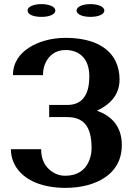

<svg xmlns="http://www.w3.org/2000/svg" viewBox="-20 -904 656 933"><path d="M33 -179C33 -157 37 -138 44 -120C77 -36 174 9 298 9C338 9 375 4 408 -5C497 -30 572 -88 572 -199C572 -290 522 -341 451 -366C507 -392 561 -437 561 -518C561 -551 554 -581 542 -606C504 -684 415 -720 298 -720C226 -720 162 -700 119 -671C77 -644 43 -601 43 -539H189C189 -558 192 -576 198 -591C215 -635 251 -661 298 -661C361 -661 414 -624 414 -533C414 -435 374 -394 306 -394H219V-335H306C382 -335 425 -295 425 -185C425 -166 422 -147 416 -131C398 -77 354 -50 298 -50C281 -50 264 -53 250 -60C214 -77 180 -112 180 -179ZM114 -853C114 -833 143 -822 182 -822C220 -822 249 -834 249 -853C249 -871 220 -884 182 -884C144 -884 114 -872 114 -853ZM352 -853C352 -834 381 -822 420 -822C458 -822 487 -834 487 -853C487 -871 458 -884 420 -884C382 -884 352 -872 352 -853Z"/></svg>

Font: Aerodynamic
Style: Regular
Weight: 500
Designer: Google
Version: Version 2.000980; 2014